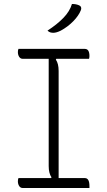

<svg xmlns="http://www.w3.org/2000/svg" viewBox="-20 -946 540 966"><path d="M430 0H95Q83 0 76.5 -10Q70 -20 70 -34Q70 -44 73 -50H237L239 -54Q225 -74 225 -111V-650H95Q83 -650 76.5 -660Q70 -670 70 -684Q70 -694 73 -700H407Q430 -700 430 -664Q430 -658 428 -650H263L261 -646Q275 -626 275 -589V-50H407Q430 -50 430 -10ZM342 -926Q362 -926 376 -920Q386 -916 388 -909Q390 -902 387 -895Q376 -867 348.5 -839Q321 -811 286 -792Q264 -781 248 -781Q241 -781 233.5 -783Q226 -785 219 -792Q267 -823 299 -856Q331 -889 342 -926Z"/></svg>

Font: Recursive Sn Csl St Lt
Style: Regular
Weight: 300
Version: Version 1.079;hotconv 1.0.112;makeotfexe 2.5.65598; ttfautoh